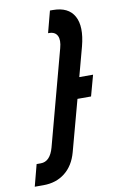

<svg xmlns="http://www.w3.org/2000/svg" viewBox="-184 -806 522 864"><g transform="rotate(-10 76.5 -374.5)"><path d="M249 -441 223 -346H161L98 -113Q82 -54 41.5 -22Q1 10 -57 10H-97L-71 -89H-52Q-9 -89 8 -151L124 -584Q134 -620 124 -640Q114 -660 86 -660H82L108 -759H121Q192 -759 218.5 -711Q245 -663 222 -575L186 -441Z"/></g></svg>

Font: Air America
Style: Regular
Weight: 400
Designer: William G. Sherman
Foundry: Aaron Bell – Saja Typeworks
Version: Version 1.100;PS 001.100;hotconv 1.0.88;makeotf.lib2.5.64775